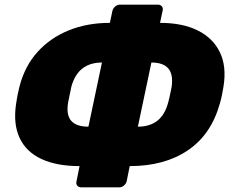

<svg xmlns="http://www.w3.org/2000/svg" viewBox="-20 -771 998 823"><path d="M328 32Q317 32 311 24.5Q305 17 308 6L321 -59Q223 -59 157.5 -89.5Q92 -120 64 -180Q36 -240 49 -326Q50 -332 52.5 -348Q55 -364 59 -380.5Q63 -397 64 -402Q87 -489 141.5 -549Q196 -609 275 -641Q354 -673 451 -673L462 -725Q465 -736 474 -743.5Q483 -751 494 -751H657Q668 -751 674 -743.5Q680 -736 677 -725L666 -673Q762 -673 827.5 -640.5Q893 -608 922.5 -547Q952 -486 938 -400Q934 -378 931.5 -364Q929 -350 922 -326Q885 -194 785 -126.5Q685 -59 536 -59L523 6Q520 17 511 24.5Q502 32 491 32ZM359 -228 417 -503Q367 -503 334 -478Q301 -453 286 -400Q282 -383 279 -366Q276 -349 272 -332Q263 -279 285 -253.5Q307 -228 359 -228ZM571 -228Q622 -228 654.5 -253.5Q687 -279 701 -332Q703 -338 706 -352Q709 -366 712 -380Q715 -394 716 -400Q723 -453 701 -478Q679 -503 629 -503Z"/></svg>

Font: Rubik Light ExtraBold
Style: Italic
Weight: 800
Italic angle: -12°
Version: Version 2.104